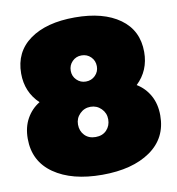

<svg xmlns="http://www.w3.org/2000/svg" viewBox="-82 -788 807 876"><g transform="rotate(-10 322.0 -349.5)"><path d="M15 -206Q15 -259 37 -298.5Q59 -338 97 -361Q37 -418 37 -504Q37 -604 113.5 -659Q190 -714 322 -714Q454 -714 530.5 -659Q607 -604 607 -504Q607 -418 547 -361Q585 -338 607 -298.5Q629 -259 629 -206Q629 -101 545.5 -43Q462 15 322 15Q182 15 98.5 -43Q15 -101 15 -206ZM383 -477Q383 -503 365.5 -520.5Q348 -538 322 -538Q297 -538 279.5 -520.5Q262 -503 262 -477Q262 -452 279.5 -434.5Q297 -417 322 -417Q348 -417 365.5 -434.5Q383 -452 383 -477ZM392 -230Q392 -259 371.5 -279.5Q351 -300 322 -300Q293 -300 272.5 -279.5Q252 -259 252 -230Q252 -200 271 -180Q290 -160 322 -160Q354 -160 373 -180Q392 -200 392 -230Z"/></g></svg>

Font: Prompt Black
Style: Regular
Weight: 900
Designer: Katatrad Team
Foundry: CadsonDemak
Version: Version 1.000